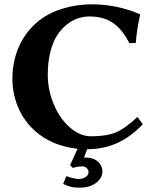

<svg xmlns="http://www.w3.org/2000/svg" viewBox="-20 -678 731 885"><path d="M315.9 96.2C329.9 91.3 344.2 88.9 358.9 88.9C367.4 88.9 374.3 91.6 379.9 97.2C385.4 102.7 388.2 109 388.2 116.2C388.2 124.7 383.6 131.9 374.5 137.9C365.4 144 354.8 147 342.8 147C328.8 147 309.9 142.6 286.1 133.8L271 169.9C286.9 177.1 299.9 181.7 309.8 183.8C319.7 186 332.5 187 348.1 187C377.8 187 402.5 179.8 422.4 165.3C442.2 150.8 452.1 132.6 452.1 110.8C452.1 95.2 445.4 80.8 431.9 67.6C418.4 54.4 396.8 47.9 367.2 47.9L381.8 9.8C429.4 9.8 474 1 515.6 -16.6C557.3 -34.2 598.1 -63.6 638.2 -105L613.8 -139.2C576.3 -103.7 543.2 -79.9 514.4 -67.9C485.6 -55.8 447.8 -49.8 400.9 -49.8C365.7 -49.8 332.5 -63.6 301.3 -91.3C270 -119 245.4 -154.7 227.3 -198.5C209.2 -242.3 200.2 -287.4 200.2 -334C200.2 -373 204.3 -408.3 212.4 -439.7C220.5 -471.1 231.1 -496.7 244.1 -516.4C257.2 -536.1 272.2 -552.6 289.3 -565.9C306.4 -579.3 323.5 -588.6 340.6 -594C357.7 -599.4 374.8 -602.1 392.1 -602.1C436 -602.1 472.4 -592 501.2 -572C530 -552 555 -521 576.2 -479L606 -480C608.9 -522.3 615.6 -565.6 626 -609.9L624 -612.8L613.3 -617.2C606.1 -620.4 595.7 -624.3 582 -628.9C568.4 -633.5 553 -637.9 535.9 -642.3C518.8 -646.7 498.5 -650.5 475.1 -653.6C451.7 -656.7 428.5 -658.2 405.8 -658.2C359.5 -658.2 314.8 -651.9 271.5 -639.2C228.8 -626.5 192.1 -608.1 161.1 -584C121.7 -553.1 91.1 -514.3 69.3 -467.8C47.9 -420.9 37.1 -370 37.1 -314.9C37.1 -264.5 47.9 -216.3 69.3 -170.4C91.1 -124.8 122.7 -86.8 164.1 -56.2C211.9 -21 269.7 0.3 337.4 7.8L303.2 83Z"/></svg>

Font: Linux Biolinum G
Style: Bold
Weight: 700
Designer: Philipp H. Poll
Foundry: Philipp H. Poll
Version: Version 1.1.0